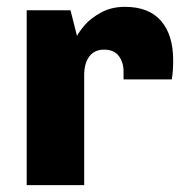

<svg xmlns="http://www.w3.org/2000/svg" viewBox="-20 -541 537 561"><path d="M486 -365Q486 -333 482 -309H341V-332Q341 -359 327 -377.5Q313 -396 284 -396Q256 -396 241 -376Q226 -356 226 -322V0H58V-511H186L205 -436Q211 -448 227.5 -467.5Q244 -487 274.5 -504Q305 -521 345 -521Q415 -521 450.5 -480Q486 -439 486 -365Z"/></svg>

Font: Chivo ExtraBold
Style: Regular
Weight: 800
Designer: Hector Gatti
Foundry: Omnibus-Type
Version: Version 1.007